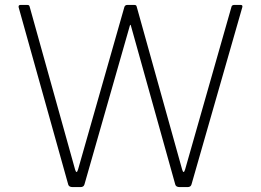

<svg xmlns="http://www.w3.org/2000/svg" viewBox="-20 -762 1061 782"><path d="M960 -742Q965 -742 966.5 -739.5Q968 -737 967 -733L760 -11Q757 0 744 0H712Q697 0 694 -10L513 -658Q512 -661 511 -661Q510 -661 509 -658L324 -11Q321 0 308 0H276Q261 0 258 -10L56 -732Q55 -737 57 -739.5Q59 -742 64 -742H89Q95 -742 97.5 -740.5Q100 -739 101 -734L286 -71Q289 -61 292 -61.5Q295 -62 298 -72L487 -735Q488 -737 490.5 -739.5Q493 -742 500 -742H525Q531 -742 533.5 -740.5Q536 -739 537 -734L722 -71Q725 -61 728 -61.5Q731 -62 734 -72L923 -735Q924 -739 927.5 -740.5Q931 -742 935 -742H960Z"/></svg>

Font: Libre Franklin Thin
Style: Regular
Weight: 100
Designer: Pablo Impallari, Rodrigo Fuenzalida, Nhung Nguyen
Foundry: Impallari Type
Version: Version 3.000